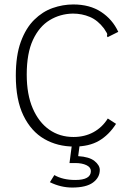

<svg xmlns="http://www.w3.org/2000/svg" viewBox="-20 -648 590 862"><path d="M313 10Q238 10 179 -24Q120 -58 85.5 -128.5Q51 -199 51 -308Q51 -399 73.5 -460.5Q96 -522 133.5 -559Q171 -596 216.5 -612Q262 -628 309 -628Q383 -628 434 -594.5Q485 -561 511 -505L471 -485L463 -481L460 -487Q463 -494 459.5 -500Q456 -506 447 -520Q419 -557 383.5 -572Q348 -587 307 -587Q250 -586 203 -557.5Q156 -529 128 -469Q100 -409 100 -313Q100 -224 127 -161.5Q154 -99 201 -66Q248 -33 310 -33Q360 -33 399.5 -54.5Q439 -76 464 -116L501 -92Q469 -42 424.5 -16Q380 10 313 10ZM304 194Q253 194 204 170L224 138Q262 160 318 160Q388 160 388 120Q388 103 368 93.5Q348 84 318 84H292L303 0H338L331 53Q381 56 404.5 75Q428 94 428 115Q428 149 397.5 171.5Q367 194 304 194Z"/></svg>

Font: Inconsolata SemiExpanded Light
Style: Regular
Weight: 300
Width: 6
Monospace: yes
Designer: Raph Levien, Cyreal, Brenton Simpson
Foundry: Raph Levien, Cyreal, Google
Version: Version 3.001; ttfautohint (v1.8.2.53-6de2)